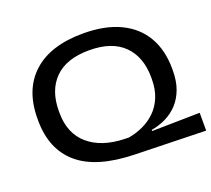

<svg xmlns="http://www.w3.org/2000/svg" viewBox="-117 -806 1081 982"><g transform="rotate(-20 424.0 -315.0)"><path d="M846 27 458 17Q254 11.5 155 -73.8Q56 -159 56 -316.5V-324.5Q56 -483 151 -569.2Q246 -655.5 423.5 -655.5Q542.5 -655.5 624.5 -616.2Q706.5 -577 748.8 -504Q791 -431 791 -329V-321.5Q791 -263.5 775 -220Q759 -176.5 730.8 -146Q702.5 -115.5 665.2 -97.2Q628 -79 585.5 -71.5V-65.5L846 -70ZM442 -75.5 462.5 -75Q503.5 -82 541.5 -99.5Q579.5 -117 609.8 -146.2Q640 -175.5 657.5 -217.8Q675 -260 675 -316.5V-324.5Q675 -436.5 611.2 -500.2Q547.5 -564 423 -564Q299 -564 235.5 -500.2Q172 -436.5 172 -324.5V-316Q172 -202.5 244 -140.5Q316 -78.5 442 -75.5Z"/></g></svg>

Font: Anek Latin Expanded Medium
Style: Regular
Weight: 500
Width: 7
Designer: Yesha Goshar
Foundry: Ek Type
Version: Version 1.003